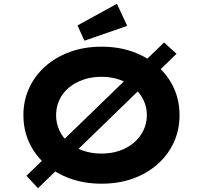

<svg xmlns="http://www.w3.org/2000/svg" viewBox="-20 -963 1077 1017"><path d="M181.1 34 120.1 -32 849.1 -738 915.1 -678ZM518.1 10Q426.9 10 350.9 -17.5Q274.9 -45 219.6 -94Q164.3 -143 134.1 -209.1Q104 -275.1 104 -352.9Q104 -430.6 134.4 -496.7Q164.9 -562.7 220.1 -611.7Q275.4 -660.7 351.2 -688.2Q426.9 -715.7 517.5 -715.7Q608.7 -715.7 683.9 -688.7Q759.1 -661.7 814.9 -612.2Q870.7 -562.7 900.9 -496.7Q931 -430.6 931 -353.4Q931 -275.1 900.9 -209.1Q870.7 -143 814.9 -93.5Q759.1 -44 683.9 -17Q608.7 10 518.1 10ZM517.5 -149.5Q570.7 -149.5 614.5 -165Q658.2 -180.5 690.2 -208.1Q722.2 -235.7 740 -272.8Q757.9 -309.8 757.9 -352.9Q757.9 -396 740 -433Q722.2 -470 690.2 -497.6Q658.2 -525.2 614 -540.7Q569.7 -556.2 517.5 -556.2Q464.3 -556.2 420.3 -540.7Q376.3 -525.2 344.1 -498.1Q311.8 -471 294.5 -433.7Q277.1 -396.4 277.1 -352.9Q277.1 -309.8 294.5 -272.3Q311.8 -234.7 344.1 -207.6Q376.3 -180.5 420.3 -165Q464.3 -149.5 517.5 -149.5ZM427.1 -747.5 390.5 -828.2 599.4 -943 653.8 -826Z"/></svg>

Font: Lexend Mega
Style: Regular
Weight: 400
Designer: Bonnie Shaver-Troup, Thomas Jockin
Foundry: Lexend
Version: Version 1.007